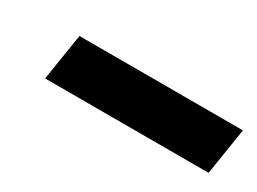

<svg xmlns="http://www.w3.org/2000/svg" viewBox="-24 -790 477 356"><g transform="rotate(30 215.0 -612.0)"><path d="M64.2 -562.5 80 -662.5H430L414.2 -562.5Z"/></g></svg>

Font: BoonTook
Style: Italic
Weight: 400
Italic angle: -9°
Designer: Sungsit Sawaiwan
Foundry: FontUni
Version: Version 3.0